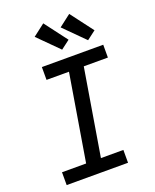

<svg xmlns="http://www.w3.org/2000/svg" viewBox="-176 -1084 952 1182"><g transform="rotate(-20 300.0 -492.5)"><path d="M51 0V-84H209L303 -651H156V-735H558V-651H400L306 -84H453V0ZM480 -793 348 -925 426 -985 538 -837ZM310 -793 178 -925 256 -985 368 -837Z"/></g></svg>

Font: Iosevka Curly Slab MdExObl
Style: Regular
Weight: 500
Width: 7
Italic angle: -9°
Monospace: yes
Designer: Belleve Invis
Foundry: Belleve Invis
Version: Version 11.1.0; ttfautohint (v1.8.3)